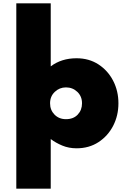

<svg xmlns="http://www.w3.org/2000/svg" viewBox="-20 -880 772 1160"><path d="M78.5 260H286.5V-40Q316.5 -17 356.2 -0.5Q396 16 442.5 16Q518 16 575 -21.2Q632 -58.5 663.8 -120.2Q695.5 -182 695.5 -256Q695.5 -330 663.8 -391.8Q632 -453.5 575 -490.8Q518 -528 442.5 -528Q351 -528 286.5 -479V-860H78.5ZM378.5 -160Q336.5 -160 309.5 -187.5Q282.5 -215 282.5 -256Q282.5 -298 311 -325Q339.5 -352 378.5 -352Q419 -352 447.2 -325Q475.5 -298 475.5 -256Q475.5 -215 449.5 -187.5Q423.5 -160 378.5 -160Z"/></svg>

Font: Spartan Black
Style: Regular
Weight: 900
Designer: Matt Bailey, Mirko Velimirovic
Foundry: Matt Bailey
Version: Version 1.003; ttfautohint (v1.8.3)